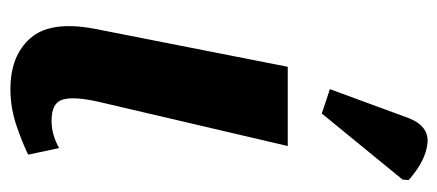

<svg xmlns="http://www.w3.org/2000/svg" viewBox="-262 -590 861 378"><g transform="rotate(90 169.0 -400.5)"><path d="M155 10Q89 10 54.5 -29.5Q20 -69 36 -155L111 -536H267L180 -164Q169 -115 175.5 -93Q182 -71 217 -71Q233 -71 247 -75.5Q261 -80 271 -86L284 -25Q262 -14 227 -2Q192 10 155 10ZM203 -603 155 -619 212 -774Q228 -815 262.5 -811Q297 -807 334 -774L333 -762Z"/></g></svg>

Font: Noto Serif
Style: Bold Italic
Weight: 700
Italic angle: -12°
Designer: Monotype Design Team
Foundry: Monotype Imaging Inc.
Version: Version 2.013